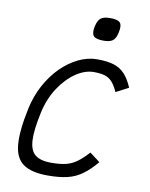

<svg xmlns="http://www.w3.org/2000/svg" viewBox="-94 -926 788 1008"><g transform="rotate(10 300.0 -421.5)"><path d="M431 -143.5 486 -102Q448.5 -57.5 413.2 -32Q378 -6.5 335 3.8Q292 14 230 14Q144.5 14 100.5 -16.5Q56.5 -47 50 -118.5Q43.5 -190 69.5 -313Q84.5 -383 116 -441.2Q147.5 -499.5 190.2 -542Q233 -584.5 282.2 -608.2Q331.5 -632 382 -632Q435.5 -632 470.5 -621Q505.5 -610 529.2 -584.2Q553 -558.5 572 -514L505 -479Q490.5 -512 474 -530.5Q457.5 -549 434.5 -556Q411.5 -563 376 -563Q328 -563 279.5 -529.8Q231 -496.5 193 -438.5Q155 -380.5 138.5 -305Q117.5 -208.5 120.5 -154Q123.5 -99.5 152 -77.2Q180.5 -55 236 -55Q284 -55 315.5 -62.8Q347 -70.5 373.2 -89.8Q399.5 -109 431 -143.5ZM396 -734Q355.5 -734 343 -748.5Q330.5 -763 338.5 -800.5Q346 -833 361.5 -845Q377 -857 411 -857Q452 -857 464.2 -842.8Q476.5 -828.5 468 -790.5Q461.5 -758 445.8 -746Q430 -734 396 -734Z"/></g></svg>

Font: Victor Mono Thin
Style: Italic
Weight: 100
Italic angle: -12°
Monospace: yes
Designer: Rune Bjørnerås
Version: Version 1.561;gftools[0.9.30]